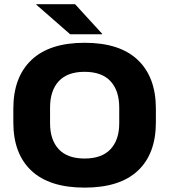

<svg xmlns="http://www.w3.org/2000/svg" viewBox="-20 -856 788 894"><path d="M373.9 17.6Q210.4 17.6 126.2 -61.2Q42.1 -140 42.1 -286V-350.4Q42.1 -496.7 126.4 -576.8Q210.8 -656.8 373.9 -656.8Q537.6 -656.8 621.7 -576.8Q705.8 -496.7 705.8 -350.4V-286Q705.8 -140 621.9 -61.2Q538 17.6 373.9 17.6ZM373.9 -117.9Q454.2 -117.9 494.7 -161.4Q535.2 -204.8 535.2 -282.2V-355Q535.2 -433.8 494.7 -477.7Q454.2 -521.6 373.9 -521.6Q293.7 -521.6 253.4 -477.7Q213.1 -433.8 213.1 -355V-282.2Q213.1 -204.8 253.4 -161.4Q293.7 -117.9 373.9 -117.9ZM329.7 -836.3 455.8 -698.5V-696.6H306.5L149.3 -834V-836.3Z"/></svg>

Font: Anek Gurmukhi Medium SemiExpanded
Style: Regular
Weight: 500
Width: 6
Version: Version 1.003